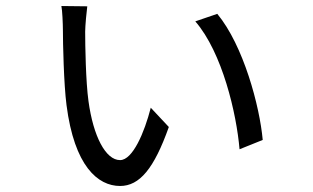

<svg xmlns="http://www.w3.org/2000/svg" viewBox="-20 -592 1040 638"><path d="M270 -571 184 -572C187 -559 189 -511 189 -493C189 -449 192 -312 201 -243C227 -40 305 26 379 26C444 26 492 -32 541 -170L481 -234C460 -152 421 -60 379 -60C331 -60 290 -139 274 -256C265 -321 263 -441 263 -487C263 -505 268 -558 270 -571ZM702 -546 629 -521C719 -417 766 -214 776 -96L853 -127C843 -239 789 -441 702 -546Z"/></svg>

Font: DAIFUKU Sans JP
Style: Regular
Weight: 400
Designer: Original font ‘Source Han Sans JP’ : Ryoko NISHIZUKA  (kana, bopomofo & ideographs); Paul D. Hunt (Latin, Greek & Cyrill
Foundry: Daifuku
Version: Version 1.001